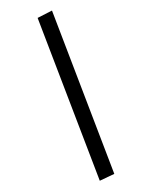

<svg xmlns="http://www.w3.org/2000/svg" viewBox="-59 -772 726 972"><g transform="rotate(-5 304.0 -286.5)"><path d="M484.4 125.5 408.2 153.8 166.5 -694.8 242.2 -725.6Z"/></g></svg>

Font: Elstob 8pt
Style: Bold Italic
Weight: 700
Italic angle: -20°
Designer: Peter S. Baker
Version: Version 1.015